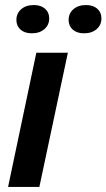

<svg xmlns="http://www.w3.org/2000/svg" viewBox="-20 -741 422 761"><path d="M124 -532H249L136 0H12ZM252 -662Q252 -688 271 -704.5Q290 -721 321 -721Q349 -721 365.5 -706.5Q382 -692 382 -668Q382 -642 363 -625.5Q344 -609 313 -609Q285 -609 268.5 -623.5Q252 -638 252 -662ZM45 -662Q45 -688 64 -704.5Q83 -721 114 -721Q142 -721 158.5 -706.5Q175 -692 175 -668Q175 -642 156 -625.5Q137 -609 106 -609Q78 -609 61.5 -623.5Q45 -638 45 -662Z"/></svg>

Font: Mona Sans SemiBold
Style: Italic
Weight: 600
Italic angle: -11.7°
Designer: Deni Anggara
Foundry: GitHub
Version: Version 2.000